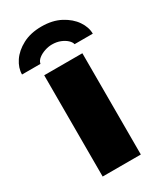

<svg xmlns="http://www.w3.org/2000/svg" viewBox="-209 -796 737 867"><g transform="rotate(-30 159.5 -362.5)"><path d="M60 0V-528H259V0ZM159 -725Q216 -725 257.5 -703Q299 -681 321.5 -648Q344 -615 344 -581H249Q247 -592 235 -603.5Q223 -615 203.5 -623Q184 -631 159 -631Q141 -631 121.5 -624.5Q102 -618 88 -607Q74 -596 71 -581H-25Q-25 -615 -3 -648Q19 -681 60.5 -703Q102 -725 159 -725Z"/></g></svg>

Font: Archivo SemiBold Black
Style: Regular
Weight: 900
Version: Version 2.001